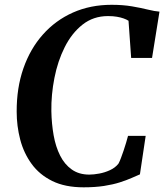

<svg xmlns="http://www.w3.org/2000/svg" viewBox="-20 -772 684 800"><path d="M328.5 8.5Q251 8.5 197.8 -17.8Q144.5 -44 111.8 -89Q79 -134 64.2 -190.5Q49.5 -247 49.5 -306.5Q49 -405.5 77.5 -487.2Q106 -569 158.8 -628.2Q211.5 -687.5 284.2 -719.8Q357 -752 445 -752Q492.5 -752 530.2 -745.5Q568 -739 596.2 -732Q624.5 -725 644.5 -723.5L613.5 -530.5H526.5L515.5 -685.5Q507 -691 495 -695.2Q483 -699.5 467.2 -702.2Q451.5 -705 430 -705Q369 -705 324 -669.5Q279 -634 249.8 -575.8Q220.5 -517.5 206.8 -447.5Q193 -377.5 194 -309Q195 -256 203.5 -208.2Q212 -160.5 230.5 -123.8Q249 -87 279 -65.8Q309 -44.5 352 -44.5Q370.5 -44.5 393.5 -48.8Q416.5 -53 438.2 -63Q460 -73 473.5 -90Q479 -100 484.2 -114.2Q489.5 -128.5 495 -144.5Q500.5 -160.5 505.2 -176.5Q510 -192.5 513.5 -206H587L563 -45.5Q548.5 -39.5 527.8 -30.2Q507 -21 478.8 -12Q450.5 -3 413.2 2.8Q376 8.5 328.5 8.5Z"/></svg>

Font: Merriweather 60pt SemiBold
Style: Italic
Weight: 600
Italic angle: -7.8°
Version: Version 2.101